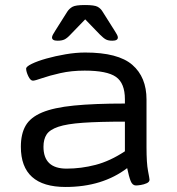

<svg xmlns="http://www.w3.org/2000/svg" viewBox="-20 -738 705 764"><path d="M241 6Q63 6 63 -154Q63 -205 82 -238Q101 -271 147.5 -290.5Q194 -310 274.5 -318Q355 -326 477 -326V-343Q477 -407 441.5 -432Q406 -457 317 -457Q264 -457 220 -447Q176 -437 147.5 -427Q119 -417 111 -417Q101 -417 92.5 -435Q84 -453 84 -465Q84 -473 106.5 -484Q129 -495 164.5 -505Q200 -515 241 -522Q282 -529 319 -529Q450 -529 506.5 -480Q563 -431 563 -342V-152Q563 -89 569 -58Q575 -27 575 -23Q575 -14 564 -9Q553 -4 540.5 -2Q528 0 521 0Q507 0 500 -17.5Q493 -35 486 -69Q387 6 241 6ZM245 -67Q303 -67 360.5 -82Q418 -97 477 -136V-254Q374 -254 310 -249.5Q246 -245 212 -233.5Q178 -222 165.5 -203Q153 -184 153 -154Q153 -67 245 -67ZM209 -576Q187 -576 187 -589Q187 -594 191 -601Q195 -608 200 -616L248 -692Q256 -704 268.5 -711Q281 -718 318 -718Q356 -718 368.5 -711Q381 -704 388 -692L436 -616Q441 -608 445 -601Q449 -594 449 -589Q449 -576 427 -576Q411 -576 401.5 -581Q392 -586 378 -600L319 -661L260 -600Q247 -586 236.5 -581Q226 -576 209 -576Z"/></svg>

Font: Asap Expanded
Style: Regular
Weight: 400
Width: 7
Designer: Pablo Cosgaya
Foundry: Omnibus-Type
Version: Version 3.001; ttfautohint (v1.8.4.7-5d5b)